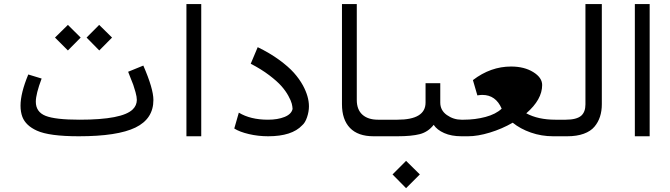

<svg xmlns="http://www.w3.org/2000/svg" viewBox="-20 -687 3378 968"><path d="M416.5 -497.6 480 -561.5 544.9 -497.6 480.5 -432.6ZM257.3 -497.6 322.3 -561.5 386.7 -497.6 322.3 -432.6ZM83.5 -154.3Q83.5 -217.3 122.6 -311.5L189.9 -291Q160.6 -213.4 160.6 -174.3Q160.6 -122.6 209.7 -103Q258.8 -83.5 380.9 -83.5Q596.7 -83.5 649.4 -135.7Q669.4 -155.3 669.9 -183.1Q669.9 -198.2 663.3 -222.2Q656.7 -246.1 651.9 -259.3Q647 -272.5 637.2 -296.6Q627.4 -320.8 626 -325.2L702.6 -356.4Q753.4 -239.7 753.4 -183.1Q753.4 -87.9 662.8 -43.9Q572.3 0 377.4 0Q228 0 166 -28.3Q109.9 -53.7 92.8 -97.7Q83.5 -122.6 83.5 -154.3Z M919.9 0V-666.5H994.6V0Z M1331.1 -83.5Q1379.9 -83.5 1414.6 -97.4Q1449.2 -111.3 1455.1 -137.7Q1454.6 -149.9 1450.9 -164.6Q1447.3 -179.2 1433.8 -203.9Q1420.4 -228.5 1398.9 -252.9Q1377.4 -277.3 1337.2 -307.9Q1296.9 -338.4 1244.1 -365.7L1279.3 -449.2Q1339.8 -419.9 1387 -385.5Q1434.1 -351.1 1461.7 -320.1Q1489.3 -289.1 1507.3 -256.3Q1537.6 -200.2 1537.6 -150.9Q1537.6 -124.5 1528.1 -96.2Q1518.6 -67.9 1503.4 -55.2Q1451.7 0 1332 0Q1281.7 0 1234.9 -11Q1188 -22 1161.1 -39.1L1184.1 -119.1Q1242.7 -83.5 1331.1 -83.5Z M1704.1 -161.6V-666.5H1778.8V-183.1Q1778.8 -134.3 1807.1 -108.9Q1835.4 -83.5 1885.7 -83.5H1897.9V0H1863.3Q1784.7 0 1744.4 -42Q1704.1 -84 1704.1 -161.6Z M1959 192.4 2027.3 124 2096.7 192.4 2027.3 261.7ZM1897 -83.5H1983.9Q2125.5 -83.5 2125.5 -169.9V-267.6H2199.7V-169.9Q2199.7 -130.4 2233.2 -106.9Q2266.6 -83.5 2306.2 -83.5H2318.8V0H2306.2Q2255.9 0 2219.5 -16.1Q2183.1 -32.2 2166.5 -57.6Q2138.2 -21.5 2096.4 -10.7Q2054.7 0 1983.9 0H1897Q1881.8 0 1869.1 -12.7Q1856.4 -25.4 1856.4 -41.7Q1856.4 -58.1 1868.7 -70.8Q1880.9 -83.5 1897 -83.5Z M2317.4 -83.5Q2375.5 -83.5 2427.7 -97.4Q2480 -111.3 2509.3 -139.2Q2479.5 -208.5 2411.6 -208.5Q2402.3 -208.5 2386.7 -206.1L2364.3 -283.2Q2453.6 -351.6 2556.6 -351.6Q2623 -351.6 2668.2 -323.7Q2713.4 -295.9 2713.4 -258.3Q2713.4 -185.1 2633.3 -115.7Q2692.9 -83.5 2779.8 -83.5H2797.4V0H2768.6Q2710 0 2656.7 -18.6Q2603.5 -37.1 2564.9 -68.4Q2510.7 -37.1 2449.7 -18.6Q2388.7 0 2339.8 0H2318.4Q2302.7 0 2289.8 -12.7Q2276.9 -25.4 2276.9 -41.5Q2276.9 -57.6 2289.3 -70.6Q2301.8 -83.5 2317.4 -83.5Z M2796.4 -83.5H2832.5Q2886.7 -83.5 2910.2 -103.5Q2931.6 -122.6 2931.6 -160.6V-666.5H3014.2V-161.6Q3014.2 -92.3 2977.1 -48.3Q2958 -25.4 2923.1 -12.7Q2888.2 0 2839.8 0H2796.4Q2780.3 -1 2768.1 -13.2Q2755.9 -25.4 2755.9 -41.5Q2755.9 -57.6 2768.3 -70.6Q2780.8 -83.5 2796.4 -83.5Z M3180.7 0V-666.5H3255.4V0Z"/></svg>

Font: GanjNamehSans
Style: Regular
Weight: 400
Designer: Mohammad Saleh Souzanchi
Foundry: http://font-store.ir
Version: Version:0.0.4;RFB:1.2.5;Building:2016-12-11 09:43:53.670092